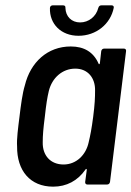

<svg xmlns="http://www.w3.org/2000/svg" viewBox="-20 -691 492 719"><path d="M274 -557C340 -557 394 -601 406 -662C407 -668 403 -671 398 -671H360C354 -671 350 -668 348 -661C340 -629 312 -607 280 -607C248 -607 226 -629 225 -661C226 -668 222 -671 216 -671H177C172 -671 167 -667 167 -661C165 -601 209 -557 274 -557ZM359 -499 354 -454C353 -450 350 -449 349 -453C330 -496 295 -517 245 -517C158 -517 94 -458 73 -371C64 -342 58 -296 53 -254C48 -214 42 -170 44 -143C43 -52 93 8 179 8C229 8 271 -14 300 -56C302 -60 305 -59 305 -55L299 -10C298 -4 302 0 307 0H381C387 0 391 -4 392 -10L452 -499C453 -505 450 -509 444 -509H370C364 -509 360 -505 359 -499ZM312 -158C302 -111 266 -75 218 -75C169 -75 139 -109 140 -158C140 -184 142 -208 148 -255C153 -301 157 -326 163 -351C175 -399 213 -434 262 -434C309 -434 337 -399 336 -352C336 -325 335 -301 329 -254C323 -208 318 -183 312 -158Z"/></svg>

Font: Barlow Semi Condensed Medium
Style: Italic
Weight: 500
Width: 4
Italic angle: -7°
Designer: Jeremy Tribby
Foundry: Tribby Type
Version: Version 1.422;hotconv 1.0.109;makeotfexe 2.5.65596